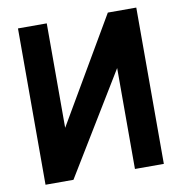

<svg xmlns="http://www.w3.org/2000/svg" viewBox="-80 -786 816 860"><g transform="rotate(-10 328.0 -355.5)"><path d="M58.1 -710.9V0H185.1L464.8 -459V0H596.2V-710.9H466.8L189 -235.8V-710.9Z"/></g></svg>

Font: Tuffy
Style: Bold
Weight: 700
Designer: Thatcher Ulrich, Karoly Barta, Michael Everson
Version: Version 001.270